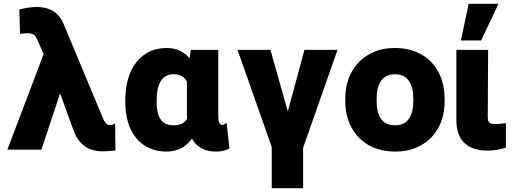

<svg xmlns="http://www.w3.org/2000/svg" viewBox="-20 -792 2722 1016"><path d="M19 0H199L298 -298L367 -108C390 -41 434 9 525 9H526C548 8 566 7 580 5L591 3L589 -139L572 -130H561C541 -130 532 -150 522 -173L318 -662C295 -719 252 -755 174 -755C145 -755 116 -750 92 -744L82 -741L86 -613L99 -614C109 -615 116 -616 126 -616C157 -616 167 -606 178 -580L211 -506Z M643 -250C643 -213 648 -179 657 -147C682 -60 748 10 862 10C926 10 966 -19 996 -58C1019 -17 1060 10 1120 10C1150 10 1172 6 1194 -7L1179 -142L1162 -131H1158C1140 -131 1135 -147 1135 -180V-528H990L983 -484C956 -515 918 -538 863 -538C828 -538 796 -532 768 -517C683 -474 643 -379 643 -260ZM809 -251V-260C809 -335 829 -399 898 -399C936 -399 954 -385 969 -361V-179C969 -173 970 -168 970 -163C956 -142 936 -129 897 -129C830 -129 809 -180 809 -251Z M1237 -528 1418 -14V204H1584V-10L1766 -528H1591L1503 -202L1411 -528Z M1807 -259C1807 -221 1812 -186 1824 -153C1858 -59 1941 10 2071 10C2112 10 2150 4 2183 -11C2276 -50 2333 -137 2333 -260V-269C2333 -307 2327 -342 2316 -375C2282 -469 2200 -538 2070 -538C2029 -538 1992 -532 1959 -517C1866 -478 1807 -391 1807 -268ZM1973 -259V-269C1973 -343 1999 -399 2070 -399C2141 -399 2167 -344 2167 -269V-259C2167 -184 2142 -129 2071 -129C1998 -129 1973 -183 1973 -259Z M2395 -155C2395 -51 2452 5 2560 5C2599 5 2627 -3 2657 -10V-140L2625 -137C2618 -136 2612 -135 2604 -135C2570 -135 2561 -143 2561 -175L2563 -528H2395ZM2419 -578H2526L2618 -772H2460Z"/></svg>

Font: Asimov Pro
Style: Ult
Weight: 900
Designer: Google
Version: Version 2.000980; 2014